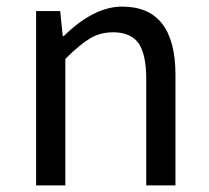

<svg xmlns="http://www.w3.org/2000/svg" viewBox="-20 -564 637 584"><path d="M163.1 -530.3 170.9 -454.1H173.8Q265.6 -543.9 351.6 -543.9Q513.7 -543.9 513.7 -335.9V0H424.8V-324.2Q424.8 -398.4 401.4 -432.6Q377 -465.8 324.2 -465.8Q285.2 -465.8 253.9 -447.3Q222.7 -428.7 178.7 -384.8V0H89.8V-530.3Z"/></svg>

Font: Noto Traditional Nushu
Style: Regular
Weight: 400
Designer: LIU Zhao
Foundry: Z&Z Studio
Version: Version 1.001; ttfautohint (v1.8.3) -l 8 -r 50 -G 200 -x 14 